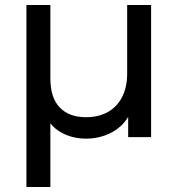

<svg xmlns="http://www.w3.org/2000/svg" viewBox="-20 -550 712 770"><path d="M86 200V-530H182V-236Q182 -158 219.5 -119Q257 -80 325 -80Q375 -80 412 -100.5Q449 -121 469.5 -160.5Q490 -200 490 -256V-530H586V0H494V-81Q481 -60 465 -45Q436 -19 400 -6.5Q364 6 327 6Q270 6 227 -18Q201 -32 182 -55V200Z"/></svg>

Font: Montserrat Z Med
Style: Regular
Weight: 500
Designer: Julieta Ulanovsky
Foundry: Julieta Ulanovsky
Version: Version 8.000